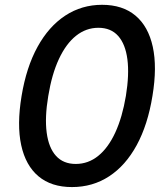

<svg xmlns="http://www.w3.org/2000/svg" viewBox="-20 -757 683 787"><path d="M274.9 9.8Q190.4 9.8 137.7 -34.4Q85 -78.6 66.9 -162.1Q48.8 -245.6 68.4 -363.3Q87.9 -481.4 133.8 -564.9Q179.7 -648.4 247.3 -692.9Q314.9 -737.3 398.4 -737.3Q482.4 -737.3 535.2 -693.1Q587.9 -648.9 606.2 -565.4Q624.5 -481.9 605 -364.3Q585.9 -245.6 540.3 -161.9Q494.6 -78.1 427.2 -34.2Q359.9 9.8 274.9 9.8ZM290.5 -85Q341.8 -85 382.8 -118.2Q423.8 -151.4 452.6 -213.9Q481.4 -276.4 496.1 -364.3Q510.3 -451.7 502.2 -513.9Q494.1 -576.2 464.4 -609.6Q434.6 -643.1 383.3 -643.1Q333 -643.1 292 -610.6Q251 -578.1 221.7 -515.6Q192.4 -453.1 177.7 -362.8Q163.1 -275.4 171.4 -213.1Q179.7 -150.9 209.7 -117.9Q239.7 -85 290.5 -85Z"/></svg>

Font: Inter 16pt Medium
Style: Italic
Weight: 500
Italic angle: -9.3988°
Version: Version 4.001;git-66647c0bb